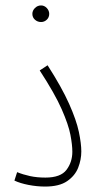

<svg xmlns="http://www.w3.org/2000/svg" viewBox="-20 -681 363 706"><path d="M33 -17 43 -48Q65 -39 90.5 -33.5Q116 -28 147 -28Q203 -28 224.5 -56.5Q246 -85 246 -123Q246 -148 239 -185Q232 -222 207 -279Q182 -336 126 -422L155 -441Q207 -360 234 -299.5Q261 -239 270 -196Q279 -153 279 -124Q279 -94 267.5 -64.5Q256 -35 227 -15Q198 5 146 5Q116 5 85 -1Q54 -7 33 -17ZM131 -600Q118 -600 108.5 -608.5Q99 -617 99 -630Q99 -642 108.5 -651.5Q118 -661 131 -661Q143 -661 152 -651.5Q161 -642 161 -630Q161 -617 152 -608.5Q143 -600 131 -600Z"/></svg>

Font: Noto Sans Arabic UI XCn XLt
Style: Regular
Weight: 200
Width: 2
Designer: Monotype Design Team, Nadine Chahine and Nizar Qandah
Foundry: Monotype Imaging Inc.
Version: Version 2.010; ttfautohint (v1.8.4.7-5d5b)